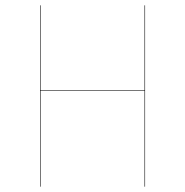

<svg xmlns="http://www.w3.org/2000/svg" viewBox="-20 -700 694 720"><path d="M522 -360H132V0H130V-680H132V-362H522V-680H524V0H522Z"/></svg>

Font: FiraGO Two
Style: Regular
Weight: 100
Designer: bBox Type
Foundry: bBox Type GmbH
Version: Version 1.001